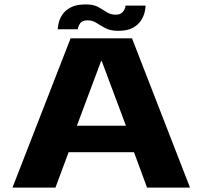

<svg xmlns="http://www.w3.org/2000/svg" viewBox="-20 -849 916 869"><path d="M36.5 0 299.5 -675.5H577.5L840 0H645.5L586.5 -160H290.5L231 0ZM328 -280H550L440.5 -572.5H437.5ZM516 -709.5Q479.5 -709.5 457 -721.5Q434.5 -733.5 416.8 -745.2Q399 -757 376.5 -757Q351.5 -757 342 -742.2Q332.5 -727.5 332 -716.5H241Q241.5 -727.5 245.8 -746Q250 -764.5 262.8 -783.5Q275.5 -802.5 300.8 -815.8Q326 -829 368 -829Q403.5 -829 424.5 -817.2Q445.5 -805.5 463 -794Q480.5 -782.5 504.5 -782.5Q527 -782.5 537.5 -797.2Q548 -812 548 -823.5H639Q639 -813 634.8 -794.2Q630.5 -775.5 618 -756Q605.5 -736.5 581 -723Q556.5 -709.5 516 -709.5Z"/></svg>

Font: Anybody ExtraExpanded Regular
Style: Bold
Weight: 700
Width: 8
Designer: Tyler Finck
Foundry: Etcetera Type Company
Version: Version 1.010; ttfautohint (v1.8.3) -l 8 -r 50 -G 200 -x 14 